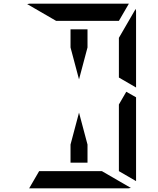

<svg xmlns="http://www.w3.org/2000/svg" viewBox="-20 -1020 856 1040"><path d="M624 -782V-815L715 -972Q717 -964 717 -959V-546L624 -600V-607ZM717 -493V-41Q717 -41 717 -39L624 -93V-95V-103V-139V-218V-454L664 -523ZM362 -763V-861H454V-763L408 -590ZM532 -93 689 -2Q681 0 676 0H140Q140 0 138 0L192 -93H195H226H362H454ZM284 -907 127 -998Q135 -1000 140 -1000H676Q676 -1000 678 -1000L624 -907H621H590H454H362ZM454 -237V-139H362V-237L408 -410Z"/></svg>

Font: DSEG14 Modern Mini
Style: Regular
Weight: 400
Designer: Keshikan(Twitter:@keshinomi_88pro)
Version: Version 0.46